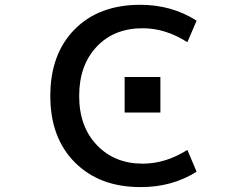

<svg xmlns="http://www.w3.org/2000/svg" viewBox="-20 -761 1040 792"><path d="M568.4 -644.5Q450.2 -644.5 378.4 -567.9Q306.6 -491.2 306.6 -365.2Q306.6 -238.3 379.9 -162.1Q453.1 -85.9 568.4 -85.9Q663.1 -85.9 752.9 -142.6L791 -52.7Q688.5 11.7 558.6 10.7Q390.6 10.7 289.1 -90.8Q187.5 -192.4 187.5 -365.2Q187.5 -538.1 287.6 -639.6Q387.7 -741.2 558.6 -741.2Q688.5 -741.2 791 -675.8L752.9 -586.9Q663.1 -644.5 568.4 -644.5ZM494.1 -296.9V-443.4H641.6V-296.9Z"/></svg>

Font: GenEi Gothic M SemiBold
Style: Regular
Weight: 500
Designer: o_tamon (Modified); [Source Han Sans]
Ryoko NISHIZUKA  (kana & ideographs); Paul D. Hunt (Latin, Greek & Cyrillic); Wenl
Version: Version 1.1a;Original Version 1.004